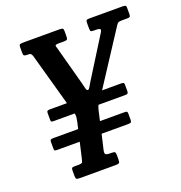

<svg xmlns="http://www.w3.org/2000/svg" viewBox="-134 -866 926 981"><g transform="rotate(-20 329.0 -375.0)"><path d="M112 -19.5V-48.5Q112 -59.5 115.2 -62.8Q118.5 -66 129.5 -66H152Q171 -66 173.2 -73.8Q175.5 -81.5 179 -96.5L197 -175H75.5Q63 -175 60.8 -177.8Q58.5 -180.5 58.5 -190V-224.5Q58.5 -233 62.5 -235.8Q66.5 -238.5 77 -238.5H211.5L219.5 -272.5Q223 -288.5 224 -298.5Q225 -308.5 222 -319.5H110Q97.5 -319.5 95.2 -322Q93 -324.5 93 -334.5V-368.5Q93 -377.5 97 -380Q101 -382.5 111.5 -382.5H203L123 -669.5Q118.5 -678.5 115.5 -681.2Q112.5 -684 100 -684H97Q84.5 -684 80.2 -687Q76 -690 76 -703.5V-731.5Q76 -745 81 -747.5Q86 -750 99.5 -750H297Q308.5 -750 313 -747.2Q317.5 -744.5 317.5 -733V-707Q317.5 -692 314 -688Q310.5 -684 297 -684H268Q252.5 -684 250 -680Q247.5 -676 252.5 -663.5L309.5 -452.5Q313.5 -438.5 316.5 -423.8Q319.5 -409 327 -409Q332.5 -409 339 -420.8Q345.5 -432.5 354.5 -447L489 -662Q497.5 -676 492.2 -680Q487 -684 470.5 -684H460.5Q445.5 -684 442.5 -687.5Q439.5 -691 439.5 -707.5V-730Q439.5 -742 442.2 -746Q445 -750 456.5 -750H638.5Q648 -750 653.2 -748Q658.5 -746 658.5 -736V-703Q658.5 -691 655.2 -687.5Q652 -684 640.5 -684H611.5Q596.5 -684 591.2 -680.8Q586 -677.5 580 -668L394 -382.5H496Q508 -382.5 511 -380Q514 -377.5 514 -368.5V-336Q514 -327 511 -323.2Q508 -319.5 494.5 -319.5H351.5Q346.5 -309 343 -295L330 -238.5H462Q473.5 -238.5 476.5 -236Q479.5 -233.5 479.5 -224.5V-191.5Q479.5 -182.5 476.5 -178.8Q473.5 -175 460.5 -175H316L297 -93.5Q293.5 -78 297.5 -72Q301.5 -66 321.5 -66H329.5Q344 -66 348 -62.5Q352 -59 352 -44.5V-21Q352 -6.5 347.2 -3.2Q342.5 0 329 0H135Q121 0 116.5 -2.8Q112 -5.5 112 -19.5Z"/></g></svg>

Font: Besley* Condensed Medium
Style: Italic
Weight: 500
Width: 3
Italic angle: -13°
Designer: Owen Earl
Foundry: indestructible type*
Version: Version 3.000; ttfautohint (v1.8.3)